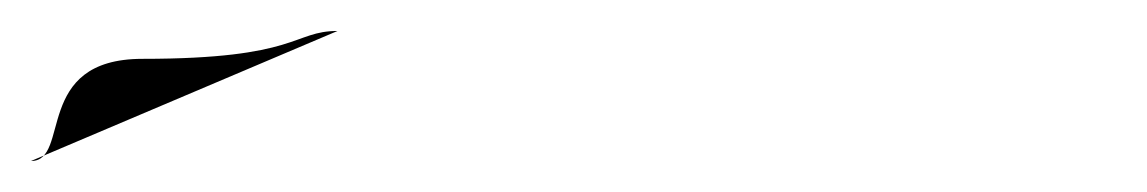

<svg xmlns="http://www.w3.org/2000/svg" viewBox="-218 -20 741 124"><path d="M0 0C-29 0 -25 18 -126 18C-197 18 -172 84 -198 84Z"/></svg>

Font: CiSf OpenHand
Style: BdExtObl
Weight: 400
Foundry: Cannot Into Space Fonts
Version: Version 0.7892